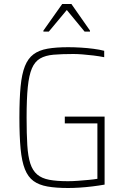

<svg xmlns="http://www.w3.org/2000/svg" viewBox="-20 -932 626 960"><path d="M321 8Q260 8 217.5 0.5Q175 -7 147.5 -27Q120 -47 104.5 -86Q89 -125 83 -188Q77 -251 77 -344Q77 -437 83 -499.5Q89 -562 104.5 -601Q120 -640 147.5 -660.5Q175 -681 217.5 -688.5Q260 -696 321 -696Q351 -696 384 -694Q417 -692 447.5 -688Q478 -684 501 -678V-646Q476 -651 447.5 -654.5Q419 -658 392.5 -660Q366 -662 347 -662Q289 -662 248 -658.5Q207 -655 180.5 -639.5Q154 -624 139.5 -590Q125 -556 119 -497Q113 -438 113 -344Q113 -263 116.5 -206.5Q120 -150 131.5 -114.5Q143 -79 166 -59.5Q189 -40 226.5 -33Q264 -26 320 -26Q342 -26 369.5 -28Q397 -30 423.5 -32.5Q450 -35 467 -38V-315H304V-349H503V-9Q475 -4 442.5 0Q410 4 378.5 6Q347 8 321 8ZM197 -774V-779L291 -912H337L430 -779V-774H403L314 -882L224 -774Z"/></svg>

Font: Saira SemiCondensed Thin
Style: Regular
Weight: 250
Width: 4
Designer: Hector Gatti with collaboration of the Omnibus-Type team
Foundry: Omnibus-Type
Version: Version 1.101